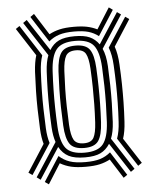

<svg xmlns="http://www.w3.org/2000/svg" viewBox="-53 -818 695 845"><g transform="rotate(-5 294.0 -395.5)"><path d="M94.5 -43 77.8 -55 174.2 -202.8Q164.8 -229.2 162.5 -268.5Q160.2 -313.2 159.5 -353.1Q158.8 -393 159.5 -432.4Q160.2 -471.8 162.5 -515.2Q165 -558.5 176.2 -586.2L77.8 -737L94.5 -748.8L186.8 -608Q203.2 -635 228.5 -647.1Q253.8 -659.2 298.2 -659.2Q340 -659.2 364.2 -648.4Q388.5 -637.5 405.5 -613.8L493.2 -748.8L510.2 -737L416.5 -593.2Q430.2 -563.2 432.8 -515.5Q435 -470.5 435.8 -430.5Q436.5 -390.5 435.8 -351.2Q435 -312 432.8 -268.8Q430.2 -224.5 418.5 -196L510.2 -55L493.2 -43L408 -174.2Q391.2 -148 366.5 -136Q341.8 -124 298.2 -124Q251.8 -124 225.9 -137.4Q200 -150.8 183.8 -180ZM298.2 -144.8Q357 -144.8 380 -173.9Q403 -203 406.8 -270.2Q409 -312.8 409.8 -351.6Q410.5 -390.5 409.8 -430Q409 -469.5 406.8 -514Q403.2 -580.8 380.4 -609.6Q357.5 -638.5 298.2 -638.5Q238.8 -638.5 215.5 -609.5Q192.2 -580.5 188.5 -513.8Q186.2 -471 185.5 -432Q184.8 -393 185.5 -353.6Q186.2 -314.2 188.5 -270Q192 -202.8 215.1 -173.8Q238.2 -144.8 298.2 -144.8ZM298.2 -165.5Q251.8 -165.5 234.5 -190.1Q217.2 -214.8 214.2 -271.5Q212 -315.2 211.2 -354.1Q210.5 -393 211.2 -431.5Q212 -470 214.2 -512Q217.5 -568.8 234.6 -593.2Q251.8 -617.8 298.2 -617.8Q344.2 -617.8 361.2 -593.4Q378.2 -569 381.2 -512.5Q383.5 -468.5 384.1 -429.5Q384.8 -390.5 384.1 -352.2Q383.5 -314 381.2 -272Q378 -215 360.9 -190.2Q343.8 -165.5 298.2 -165.5ZM298.2 -186.2Q330.8 -186.2 341.8 -206.5Q352.8 -226.8 355.5 -273.2Q357.8 -314.8 358.4 -352.8Q359 -390.8 358.4 -429.2Q357.8 -467.8 355.5 -511.2Q353 -557.2 341.9 -577.1Q330.8 -597 298.2 -597Q265.2 -597 253.9 -576.9Q242.5 -556.8 240 -510.5Q237.8 -468.8 237 -430.8Q236.2 -392.8 237 -354.4Q237.8 -316 240 -272.8Q242.5 -226.5 253.8 -206.4Q265 -186.2 298.2 -186.2ZM60.5 -66.8 43.5 -78.5 121.2 -199.2Q113 -227.5 111.2 -265.5Q109 -311.5 108.1 -352.2Q107.2 -393 108.1 -433.5Q109 -474 111.2 -518.5Q113.8 -561.2 123 -590.5L43.5 -713.5L60.5 -725.2L149.2 -588Q139 -558.2 136.8 -517Q134.5 -473 133.8 -433Q133 -393 133.9 -352.6Q134.8 -312.2 137 -267Q138.8 -228.5 147.8 -200.8ZM527.5 -66.8 445.2 -193.8Q456.2 -224 458.5 -267Q461 -310.8 461.8 -350.6Q462.5 -390.5 461.8 -431Q461 -471.5 458.5 -517Q456.2 -563.8 443.5 -596L527.5 -725.2L544.5 -713.5L470.2 -598Q481.8 -565 484.2 -518.5Q486.8 -472.2 487.5 -431.2Q488.2 -390.2 487.5 -350Q486.8 -309.8 484.2 -265.5Q481.8 -222.2 471.5 -191.2L544.5 -78.5ZM128.8 -19.8 111.8 -31.5 181.8 -140.2Q202.2 -121.2 228.9 -112.2Q255.5 -103.2 298.2 -103.2Q338.2 -103.2 363.5 -111.2Q388.8 -119.2 409 -136.5L476 -31.5L459.2 -19.8L405.2 -105Q383.2 -93.5 358.9 -88Q334.5 -82.5 298.2 -82.5Q259.2 -82.5 233.1 -88.6Q207 -94.8 184.5 -108ZM185.5 -646 111.8 -760.5 128.8 -772.5 189 -677.5Q211.2 -689.5 236.1 -695.1Q261 -700.8 298.2 -700.8Q332.8 -700.8 356.2 -695.9Q379.8 -691 401 -680.5L459.2 -772.5L476 -760.5L405.2 -650.2Q385.2 -665.8 360.8 -672.9Q336.2 -680 298.2 -680Q257.5 -680 231.8 -671.9Q206 -663.8 185.5 -646Z"/></g></svg>

Font: Big Shoulders Inline Display Thin ExtraBold
Style: Regular
Weight: 800
Version: Version 2.002